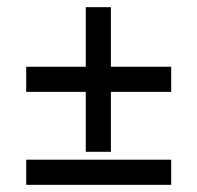

<svg xmlns="http://www.w3.org/2000/svg" viewBox="-20 -525 550 535"><path d="M219 -102V-269H53V-339H219V-505H289V-339H457V-269H289V-102ZM53 -10V-80H457V-10Z"/></svg>

Font: Manuale SemiBold
Style: Regular
Weight: 600
Version: Version 1.002